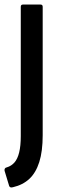

<svg xmlns="http://www.w3.org/2000/svg" viewBox="-29 -675 266 841"><path d="M28 145Q14 149 11 139L-9 73Q-10 67 -7.5 63Q-5 59 1 58Q21 52 34.5 36.5Q48 21 55 -7.5Q62 -36 62 -79V-645Q62 -655 71 -655H149Q158 -655 158 -645V-83Q158 -12 143 35Q128 82 99.5 108.5Q71 135 28 145Z"/></svg>

Font: Sofia Sans Condensed SemiBold
Style: Regular
Weight: 600
Designer: Botio Nikoltchev, Ani Petrova
Foundry: lettersoup
Version: Version 4.101